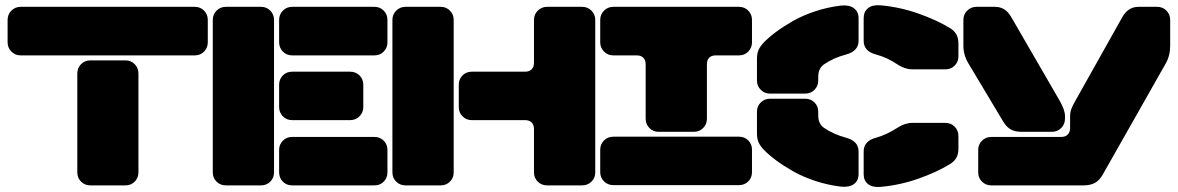

<svg xmlns="http://www.w3.org/2000/svg" viewBox="-20 -727 4619 753"><path d="M744.1 -509.8H61Q39.6 -509.8 24.7 -524.7Q9.8 -539.6 9.8 -561V-648.9Q9.8 -670.4 24.7 -685.3Q39.6 -700.2 61 -700.2H744.1Q765.6 -700.2 780.3 -685.3Q794.9 -670.4 794.9 -648.9V-561Q794.9 -539.6 780.3 -524.7Q765.6 -509.8 744.1 -509.8ZM472.2 0H334Q312.5 0 297.9 -14.6Q283.2 -29.3 283.2 -50.8V-439Q283.2 -460.4 297.9 -475.3Q312.5 -490.2 334 -490.2H472.2Q493.7 -490.2 508.3 -475.3Q522.9 -460.4 522.9 -439V-50.8Q522.9 -29.3 508.3 -14.6Q493.7 0 472.2 0Z M1003.9 0H865.7Q844.2 0 829.3 -14.6Q814.5 -29.3 814.5 -50.8V-648.9Q814.5 -670.4 829.3 -685.3Q844.2 -700.2 865.7 -700.2H1003.9Q1025.4 -700.2 1040 -685.3Q1054.7 -670.4 1054.7 -648.9V-50.8Q1054.7 -29.3 1040 -14.6Q1025.4 0 1003.9 0ZM1448.7 -509.8H1125.5Q1104 -509.8 1089.4 -524.7Q1074.7 -539.6 1074.7 -561V-648.9Q1074.7 -670.4 1089.4 -685.3Q1104 -700.2 1125.5 -700.2H1448.7Q1470.2 -700.2 1484.9 -685.3Q1499.5 -670.4 1499.5 -648.9V-561Q1499.5 -539.6 1484.9 -524.7Q1470.2 -509.8 1448.7 -509.8ZM1353.5 -255.9H1125.5Q1104 -255.9 1089.4 -270.8Q1074.7 -285.6 1074.7 -307.1V-395Q1074.7 -416.5 1089.4 -431.2Q1104 -445.8 1125.5 -445.8H1353.5Q1375 -445.8 1389.9 -431.2Q1404.8 -416.5 1404.8 -395V-307.1Q1404.8 -285.6 1389.9 -270.8Q1375 -255.9 1353.5 -255.9ZM1448.7 0H1125.5Q1104 0 1089.4 -14.6Q1074.7 -29.3 1074.7 -50.8V-139.2Q1074.7 -160.6 1089.4 -175.3Q1104 -189.9 1125.5 -189.9H1448.7Q1470.2 -189.9 1484.9 -175.3Q1499.5 -160.6 1499.5 -139.2V-50.8Q1499.5 -29.3 1484.9 -14.6Q1470.2 0 1448.7 0Z M1759.3 -648.9V-50.8Q1759.3 -29.3 1744.6 -14.6Q1730 0 1708.5 0H1570.3Q1548.8 0 1533.9 -14.6Q1519 -29.3 1519 -50.8V-648.9Q1519 -670.4 1533.9 -685.3Q1548.8 -700.2 1570.3 -700.2H1708.5Q1730 -700.2 1744.6 -685.3Q1759.3 -670.4 1759.3 -648.9ZM1830.1 -445.8H2039.1Q2055.7 -445.8 2064.9 -455.1Q2074.2 -464.4 2074.2 -481V-648.9Q2074.2 -670.4 2089.1 -685.3Q2104 -700.2 2125.5 -700.2H2263.2Q2284.7 -700.2 2299.6 -685.3Q2314.5 -670.4 2314.5 -648.9V-50.8Q2314.5 -29.3 2299.6 -14.6Q2284.7 0 2263.2 0H2125.5Q2104 0 2089.1 -14.6Q2074.2 -29.3 2074.2 -50.8V-221.2Q2074.2 -237.8 2064.9 -246.8Q2055.7 -255.9 2039.1 -255.9H1830.1Q1808.6 -255.9 1793.9 -270.8Q1779.3 -285.6 1779.3 -307.1V-395Q1779.3 -416.5 1793.9 -431.2Q1808.6 -445.8 1830.1 -445.8Z M2385.3 -700.2H2878.4Q2899.9 -700.2 2914.6 -685.3Q2929.2 -670.4 2929.2 -648.9V-561Q2929.2 -539.6 2914.6 -524.7Q2899.9 -509.8 2878.4 -509.8H2787.1Q2770.5 -509.8 2761.5 -500.7Q2752.4 -491.7 2752.4 -475.1V-261.2Q2752.4 -239.7 2737.5 -224.9Q2722.7 -210 2701.2 -210H2563Q2541.5 -210 2526.9 -224.9Q2512.2 -239.7 2512.2 -261.2V-475.1Q2512.2 -491.7 2502.9 -500.7Q2493.7 -509.8 2477.1 -509.8H2385.3Q2363.8 -509.8 2348.9 -524.7Q2334 -539.6 2334 -561V-648.9Q2334 -670.4 2348.9 -685.3Q2363.8 -700.2 2385.3 -700.2ZM2929.2 -140.1V-51.8Q2929.2 -30.3 2914.6 -15.6Q2899.9 -1 2878.4 -1H2385.3Q2363.8 -1 2348.9 -15.6Q2334 -30.3 2334 -51.8V-140.1Q2334 -161.6 2348.9 -176.3Q2363.8 -190.9 2385.3 -190.9H2878.4Q2899.9 -190.9 2914.6 -176.3Q2929.2 -161.6 2929.2 -140.1Z M3416 -513.2Q3367.2 -525.9 3367.2 -566.9V-655.8Q3367.2 -681.2 3384.5 -695.1Q3401.9 -709 3434.1 -706.1Q3510.3 -699.2 3582 -673.8Q3653.8 -648.4 3705.1 -617.2Q3722.7 -606.4 3730.7 -592Q3738.8 -577.6 3738.8 -555.2V-505.9Q3738.8 -484.4 3724.1 -469.7Q3709.5 -455.1 3688 -455.1H3558.1Q3528.8 -455.1 3500 -474.1Q3460.9 -501 3416 -513.2ZM3189 -425.8V-411.1Q3189 -389.6 3174.3 -374.8Q3159.7 -359.9 3138.2 -359.9H3000Q2978.5 -359.9 2963.6 -374.8Q2948.7 -389.6 2948.7 -411.1V-495.1Q2948.7 -516.6 2954.8 -530.8Q2960.9 -544.9 2975.1 -560.1Q2995.6 -581.1 3024.2 -602.3Q3052.7 -623.5 3091.1 -645.3Q3129.4 -667 3178.5 -683.1Q3227.5 -699.2 3277.8 -705.1Q3310.5 -708.5 3328.9 -694.8Q3347.2 -681.2 3347.2 -655.8V-566.9Q3347.2 -526.4 3297.9 -513.2Q3248.5 -500 3210.9 -474.1Q3189 -458 3189 -425.8ZM3189 -289.1V-273.9Q3189 -242.2 3210.9 -226.1Q3248.5 -200.2 3297.9 -187Q3347.2 -173.8 3347.2 -132.8V-43.9Q3347.2 -18.6 3329.1 -5.1Q3311 8.3 3277.8 4.9Q3227.5 -1 3178.5 -17.1Q3129.4 -33.2 3091.1 -54.9Q3052.7 -76.7 3024.2 -97.9Q2995.6 -119.1 2975.1 -140.1Q2960.9 -155.3 2954.8 -169.4Q2948.7 -183.6 2948.7 -205.1V-289.1Q2948.7 -310.5 2963.6 -325.2Q2978.5 -339.8 3000 -339.8H3138.2Q3159.7 -339.8 3174.3 -325.2Q3189 -310.5 3189 -289.1ZM3416 -187Q3456.5 -198.2 3500 -226.1Q3528.8 -245.1 3558.1 -245.1H3688Q3709.5 -245.1 3724.1 -230.2Q3738.8 -215.3 3738.8 -193.8V-145Q3738.8 -122.6 3730.7 -108.2Q3722.7 -93.8 3705.1 -83Q3653.8 -51.8 3582 -26.4Q3510.3 -1 3434.1 5.9Q3401.9 8.8 3384.5 -4.9Q3367.2 -18.6 3367.2 -43.9V-132.8Q3367.2 -174.3 3416 -187Z M4105.5 -210H3987.3Q3960.4 -210 3943.8 -219.5Q3927.2 -229 3914.6 -250L3779.3 -476.1Q3758.3 -510.3 3758.3 -546.9V-648.9Q3758.3 -670.4 3773.2 -685.3Q3788.1 -700.2 3809.6 -700.2H3882.3Q3922.9 -700.2 3945.3 -661.1L4134.8 -334Q4156.7 -295.9 4156.7 -272.9V-261.2Q4156.7 -239.7 4141.8 -224.9Q4127 -210 4105.5 -210ZM4551.8 -478 4305.7 -43.9Q4292.5 -20 4274.7 -10Q4256.8 0 4229.5 0H3867.7Q3846.2 0 3831.3 -14.6Q3816.4 -29.3 3816.4 -50.8V-139.2Q3816.4 -160.6 3831.3 -175.3Q3846.2 -189.9 3867.7 -189.9H4141.6Q4158.2 -189.9 4167.5 -199.2Q4176.8 -208.5 4176.8 -225.1V-271Q4176.8 -286.1 4181.4 -299.1Q4186 -312 4198.7 -334L4382.3 -661.1Q4404.8 -700.2 4445.3 -700.2H4518.6Q4540 -700.2 4554.7 -685.3Q4569.3 -670.4 4569.3 -648.9V-547.9Q4569.3 -508.3 4551.8 -478Z"/></svg>

Font: Nastup Soft
Style: Regular
Weight: 400
Designer: Maksym Kobuzan
Foundry: Zakznak
Version: Version 1.020;hotconv 1.0.109;makeotfexe 2.5.65596